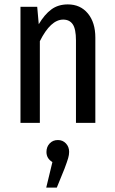

<svg xmlns="http://www.w3.org/2000/svg" viewBox="-20 -558 522 872"><path d="M413 -387V0H325V-375Q325 -426 310.5 -447.5Q296 -469 267 -469Q210 -469 161 -371V0H73V-527H149L156 -448Q182 -492 213 -515Q244 -538 288 -538Q345 -538 379 -497Q413 -456 413 -387ZM294 132Q294 145 289.5 160.5Q285 176 273 208L238 294H190L218 178Q191 162 191 132Q191 109 205.5 93.5Q220 78 243 78Q265 78 279.5 93.5Q294 109 294 132Z"/></svg>

Font: Fira Sans Compressed
Style: Regular
Weight: 400
Width: 1
Designer: bBox Type GmbH & Carrois Corporate GbR & Edenspiekermann AG
Foundry: bBox Type GmbH & Carrois Corporate GbR & Edenspiekermann AG
Version: Version 4.301